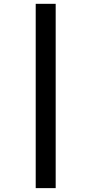

<svg xmlns="http://www.w3.org/2000/svg" viewBox="-20 -889 457 1000"><path d="M166 -869.1H270V90.8H166Z"/></svg>

Font: Merriweather
Style: Heavy Italic
Weight: 900
Italic angle: -7°
Designer: Eben Sorkin
Foundry: Eben Sorkin
Version: Version 1.001